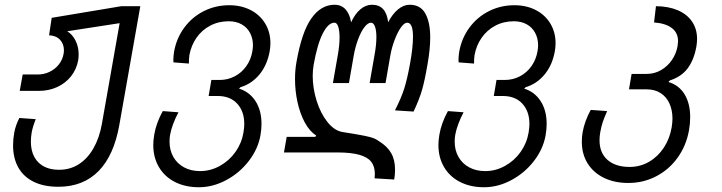

<svg xmlns="http://www.w3.org/2000/svg" viewBox="-20 -576 3040 808"><path d="M35 35.5Q35 9 40 -18Q45.5 -48.5 61.5 -79.5L130.5 -74.5Q118 -43.5 113.5 -19.5Q110 0 110 19.5Q110 75.5 141.2 107Q172.5 138.5 229 138.5Q275 138.5 311.8 115Q348.5 91.5 373.2 48.2Q398 5 408.5 -53L483.5 -478.5L263 -444.5Q285.5 -430.5 298.2 -404.5Q311 -378.5 311 -347Q311 -333.5 309 -322Q302 -284 278.8 -254.8Q255.5 -225.5 220.2 -209.5Q185 -193.5 143.5 -193.5H63L75.5 -262.5H139Q165 -262.5 188.2 -273.5Q211.5 -284.5 227.2 -304.2Q243 -324 247.5 -349Q249 -356.5 249 -364.5Q249 -390.5 233 -408.2Q217 -426 186.5 -427.5L197.5 -501L491 -550H570.5L482.5 -52Q460 77.5 395 143.8Q330 210 225.5 210Q164.5 210 121.8 189Q79 168 57 128.8Q35 89.5 35 35.5Z M625 34Q625 15 629 -9Q637.5 -59 665 -108.5L731 -103.5Q704 -52.5 696 -9.5Q693.5 3 693.5 20Q693.5 56.5 709.5 84.5Q725.5 112.5 754.5 128.2Q783.5 144 822 144Q866 144 905.2 122.2Q944.5 100.5 970.8 63.5Q997 26.5 1004.5 -18Q1008 -40 1008 -54Q1008 -107.5 978.2 -139.8Q948.5 -172 896.5 -172H858L869.5 -239.5H904Q938.5 -239.5 967.8 -254.8Q997 -270 1016.5 -297.5Q1036 -325 1042 -360Q1044.5 -375 1044.5 -385.5Q1044.5 -414.5 1032.2 -437.5Q1020 -460.5 997 -473.5Q974 -486.5 942.5 -486.5Q899.5 -486.5 864.5 -468Q829.5 -449.5 807 -417.2Q784.5 -385 777 -344Q774.5 -325.5 775 -308.5L710 -313.5Q709.5 -317.5 709.5 -325Q709.5 -338.5 712.5 -358Q722.5 -415 755.5 -459.8Q788.5 -504.5 837.8 -529.2Q887 -554 945 -554Q995 -554 1034.5 -533.8Q1074 -513.5 1096 -477Q1118 -440.5 1118 -394.5Q1118 -378 1115 -360.5Q1104.5 -302 1071.8 -262.5Q1039 -223 992 -209L986 -203Q1030 -189.5 1055.2 -150.5Q1080.5 -111.5 1080.5 -54.5Q1080.5 -31.5 1076 -6Q1065.5 52 1026.5 102.2Q987.5 152.5 931.5 182.2Q875.5 212 817 212Q760 212 716.5 190Q673 168 649 127.5Q625 87 625 34Z M1557.5 156Q1557.5 125 1542.5 105.2Q1527.5 85.5 1492.5 75.5Q1457.5 65.5 1398 65.5H1175L1186.5 0H1307L1310.5 -6Q1283 -23 1263 -60Q1243 -97 1232.2 -145.2Q1221.5 -193.5 1221.5 -243.5Q1221.5 -280.5 1227.5 -314Q1249.5 -440.5 1290 -498.2Q1330.5 -556 1388 -556Q1416.5 -556 1434.2 -536.5Q1452 -517 1457.5 -482Q1473.5 -517 1496.2 -536.5Q1519 -556 1545.5 -556Q1605 -556 1613.5 -482.5Q1631.5 -517 1655 -536.5Q1678.5 -556 1704 -556Q1749.5 -556 1770 -519Q1790.5 -482 1790.5 -418Q1790.5 -369.5 1779 -304.5Q1767.5 -237 1756 -197.2Q1744.5 -157.5 1720.5 -106.5L1642 -111.5Q1668 -162 1681 -202.8Q1694 -243.5 1706 -310.5Q1718 -377 1718 -421.5Q1718 -480.5 1693.5 -480.5Q1681.5 -480.5 1667.2 -460.5Q1653 -440.5 1640.8 -408.2Q1628.5 -376 1622.5 -341.5L1602.5 -226.5H1535.5L1556.5 -346.5Q1564 -388 1564 -420Q1564 -448 1558 -464.2Q1552 -480.5 1541 -480.5Q1528 -480.5 1513.5 -461.5Q1499 -442.5 1487 -410.5Q1475 -378.5 1468.5 -341.5L1448.5 -226.5H1381L1402 -346.5Q1409 -387 1409 -417.5Q1409 -446.5 1403.5 -463.5Q1398 -480.5 1387.5 -480.5Q1362 -480.5 1339 -436.5Q1316 -392.5 1300 -304Q1296 -280 1296 -257.5Q1296 -204.5 1312.5 -151.8Q1329 -99 1357.8 -62.8Q1386.5 -26.5 1421 -20.5Q1482 -11 1511.8 -5Q1541.5 1 1553.5 6Q1565.5 11 1576 19Q1609.5 39.5 1626 68Q1642.5 96.5 1642.5 138Q1642.5 158.5 1639 179.5L1556.5 174.5Q1557.5 161.5 1557.5 156Z M1825 34Q1825 15 1829 -9Q1837.5 -59 1865 -108.5L1931 -103.5Q1904 -52.5 1896 -9.5Q1893.5 3 1893.5 20Q1893.5 56.5 1909.5 84.5Q1925.5 112.5 1954.5 128.2Q1983.5 144 2022 144Q2066 144 2105.2 122.2Q2144.5 100.5 2170.8 63.5Q2197 26.5 2204.5 -18Q2208 -40 2208 -54Q2208 -107.5 2178.2 -139.8Q2148.5 -172 2096.5 -172H2058L2069.5 -239.5H2104Q2138.5 -239.5 2167.8 -254.8Q2197 -270 2216.5 -297.5Q2236 -325 2242 -360Q2244.5 -375 2244.5 -385.5Q2244.5 -414.5 2232.2 -437.5Q2220 -460.5 2197 -473.5Q2174 -486.5 2142.5 -486.5Q2099.5 -486.5 2064.5 -468Q2029.5 -449.5 2007 -417.2Q1984.5 -385 1977 -344Q1974.5 -325.5 1975 -308.5L1910 -313.5Q1909.5 -317.5 1909.5 -325Q1909.5 -338.5 1912.5 -358Q1922.5 -415 1955.5 -459.8Q1988.5 -504.5 2037.8 -529.2Q2087 -554 2145 -554Q2195 -554 2234.5 -533.8Q2274 -513.5 2296 -477Q2318 -440.5 2318 -394.5Q2318 -378 2315 -360.5Q2304.5 -302 2271.8 -262.5Q2239 -223 2192 -209L2186 -203Q2230 -189.5 2255.2 -150.5Q2280.5 -111.5 2280.5 -54.5Q2280.5 -31.5 2276 -6Q2265.5 52 2226.5 102.2Q2187.5 152.5 2131.5 182.2Q2075.5 212 2017 212Q1960 212 1916.5 190Q1873 168 1849 127.5Q1825 87 1825 34Z M2428.5 20.5Q2428.5 -0.5 2432 -20Q2440 -65.5 2466 -113.5L2535 -108.5Q2522.5 -80 2516.2 -61Q2510 -42 2506 -19Q2503 -2 2503 14Q2503 67.5 2536.8 97Q2570.5 126.5 2629.5 126.5Q2674.5 126.5 2712 104.5Q2749.5 82.5 2774 44.8Q2798.5 7 2806.5 -39.5Q2810 -61.5 2810 -76.5Q2810 -112 2797.5 -140Q2785 -168 2760.5 -184Q2736 -200 2701.5 -200H2627L2638 -265H2701.5Q2734.5 -265 2762 -281Q2789.5 -297 2807.8 -323.8Q2826 -350.5 2831.5 -382.5Q2833.5 -396.5 2833.5 -402Q2833.5 -438.5 2807 -458.2Q2780.5 -478 2732.5 -481.5L2740.5 -550Q2793.5 -549.5 2832.5 -532.8Q2871.5 -516 2892.5 -485Q2913.5 -454 2913.5 -412Q2913.5 -397 2910.5 -379.5Q2900.5 -324 2874 -288.5Q2847.5 -253 2799 -237.5L2793 -231Q2837.5 -217.5 2861 -179Q2884.5 -140.5 2884.5 -83Q2884.5 -55.5 2879.5 -27.5Q2868 36.5 2832.2 86.8Q2796.5 137 2742.2 165.5Q2688 194 2624 194Q2566 194 2521.8 172.5Q2477.5 151 2453 111.8Q2428.5 72.5 2428.5 20.5Z"/></svg>

Font: JuliaMono Light
Style: Italic
Weight: 300
Italic angle: -9°
Monospace: yes
Designer: cormullion
Foundry: corm
Version: Version 0.054; ttfautohint (v1.8.4)